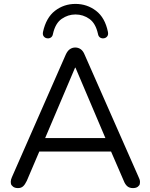

<svg xmlns="http://www.w3.org/2000/svg" viewBox="-20 -955 769 982"><path d="M364 -609 211 -249H519L366 -609ZM72 7Q56 7 46.5 -0.5Q37 -8 36 -15.5Q35 -23 35 -25Q35 -36 41 -49L316 -675Q325 -695 337.5 -703.5Q350 -712 365 -712Q380 -712 392.5 -703.5Q405 -695 413 -675L689 -49Q696 -36 696 -24Q696 -22 695 -14.5Q694 -7 685 0Q676 7 660 7Q642 7 631 -2.5Q620 -12 613 -30L548 -180H181L117 -30Q108 -11 98 -2Q88 7 72 7ZM222 -759Q211 -760 204 -768.5Q197 -777 200 -792Q216 -865 261.5 -900Q307 -935 366 -935Q425 -935 471 -900Q517 -865 532 -792Q535 -777 528 -768.5Q521 -760 510 -759Q502 -758 495.5 -761Q489 -764 485.5 -769.5Q482 -775 481 -782Q469 -836 437 -858.5Q405 -881 366 -881Q328 -881 295.5 -858.5Q263 -836 251 -782Q250 -775 246.5 -769.5Q243 -764 236.5 -761Q230 -758 222 -759Z"/></svg>

Font: Nunito
Style: Regular
Weight: 400
Designer: Vernon Adams
Foundry: Vernon Adams
Version: Version 3.602